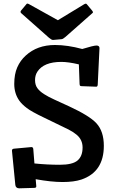

<svg xmlns="http://www.w3.org/2000/svg" viewBox="-20 -1006 624 1059"><path d="M428.7 -15.6Q387.7 -2 325.2 -2Q262.7 -2 176.8 -17.6L180.2 21.5Q180.2 30.3 168.9 30.3L85 32.7Q66.4 31.7 64.5 13.7L45.9 -175.3Q45.9 -185.1 57.6 -186L153.3 -194.8Q162.6 -194.8 163.6 -183.6L169.9 -104.5Q240.2 -97.2 310.1 -97.2Q379.9 -97.2 407.7 -120.8Q435.5 -144.5 435.5 -192.4Q435.5 -235.4 402.8 -262.7Q385.7 -277.3 358.4 -291.5L224.6 -356.4Q153.8 -390.1 127.4 -410.4Q101.1 -430.7 86.9 -450.2Q58.6 -489.7 58.6 -543.2Q58.6 -596.7 75.2 -634.5Q91.8 -672.4 122.1 -699.7Q185.5 -757.8 283.2 -757.8Q352.5 -757.8 433.6 -735.8Q496.1 -754.9 512 -754.9Q527.8 -754.9 528.8 -741.7L519 -539.1Q518.1 -527.8 511.2 -527.8L429.2 -530.8Q422.4 -531.2 420.9 -534.2Q419.4 -537.1 418.9 -543.5L415 -650.9Q356.9 -664.6 318.4 -664.6Q221.2 -664.6 186 -610.4Q173.3 -590.8 173.3 -564.2Q173.3 -537.6 186 -520Q198.7 -502.4 222.7 -487.1Q246.6 -471.7 281.2 -456.1L361.3 -419.4Q474.1 -367.2 511.7 -326.2Q552.7 -281.7 552.7 -201.7Q552.7 -57.6 428.7 -15.6ZM340.8 -802.2Q327.1 -790.5 320.3 -790L272.5 -785.6Q264.2 -785.6 250 -797.9L96.7 -933.6Q93.3 -937 93.3 -940.4Q93.3 -943.8 96.2 -947.8L126 -983.4Q127.9 -986.3 130.9 -986.3Q133.8 -986.3 137.7 -984.4L299.3 -894.5L444.8 -982.9Q450.7 -985.8 453.6 -985.8Q456.5 -985.8 459.5 -981.9L488.8 -946.8Q492.7 -941.4 492.7 -938.5Q492.7 -936 490.2 -934.1Z"/></svg>

Font: Wellfleet
Style: Regular
Weight: 400
Designer: Riccardo De Franceschi
Foundry: Riccardo De Franceschi
Version: Version 1.002